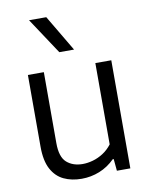

<svg xmlns="http://www.w3.org/2000/svg" viewBox="-90 -874 744 949"><g transform="rotate(-10 282.0 -399.5)"><path d="M243 9Q192.5 9 153.5 -9.5Q114.5 -28 92 -70Q69.5 -112 69.5 -182.5V-542.5H149.5V-186Q149.5 -116.5 180.5 -89.2Q211.5 -62 260.5 -62Q285 -62 311.8 -69.5Q338.5 -77 363.5 -93Q388.5 -109 408 -134.5V-542.5H488V0H420.5L415 -59.5H410Q376 -25.5 333 -8.2Q290 9 243 9ZM242 -626.5 122 -808H208.5L316 -626.5Z"/></g></svg>

Font: Encode Sans Condensed Thin
Style: Regular
Weight: 400
Version: Version 3.002